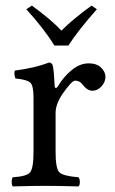

<svg xmlns="http://www.w3.org/2000/svg" viewBox="-20 -666 412 688"><path d="M174.8 -502.9Q136.7 -564.9 74.2 -632.8L94.2 -646Q165 -594.2 200.2 -556.2Q238.3 -595.2 308.1 -646L327.1 -632.8Q260.3 -557.6 225.1 -502.9ZM175.8 -357.9Q175.8 -353 179 -351.1Q182.1 -349.1 187 -356Q207 -390.1 236.6 -414.6Q266.1 -439 297.9 -439Q326.7 -439 342.3 -423.6Q357.9 -408.2 357.9 -391.1Q357.9 -372.1 343.5 -356.4Q329.1 -340.8 311 -340.8Q292.5 -340.8 274.9 -364.3Q265.1 -377 249 -377Q236.8 -377 203.1 -328.1Q179.2 -292 179.2 -261.2V-122.1Q179.2 -62 192.6 -48.6Q206.1 -35.2 261.2 -30.8Q266.1 -25.9 266.1 -13.9Q266.1 -2 261.2 2Q191.4 0 140.1 0Q96.2 0 25.9 2Q22 -2 22 -13.9Q22 -25.9 25.9 -30.8Q74.7 -33.7 87.4 -47.9Q100.1 -62 100.1 -122.1V-316.9Q100.1 -358.9 88.6 -369.9Q77.1 -380.9 35.2 -384.8Q29.3 -401.9 33.2 -413.1Q107.4 -422.9 155.8 -441.9Q163.6 -441.9 168 -434.1Q172.9 -421.9 175.8 -357.9Z"/></svg>

Font: Linux Libertine
Style: Regular
Weight: 400
Designer: Philipp H. Poll
Foundry: Philipp H. Poll
Version: Version 5.3.0 ; ttfautohint (v0.9)